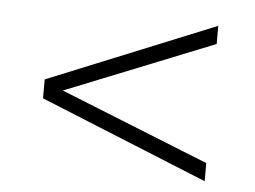

<svg xmlns="http://www.w3.org/2000/svg" viewBox="-38 -593 645 485"><g transform="rotate(5 284.5 -350.0)"><path d="M497 -501 120 -350 497 -199V-153L72 -326V-374L497 -547Z"/></g></svg>

Font: Hilab Light
Style: Regular
Weight: 300
Designer: Cristianderson Lima
Foundry: Cristianderson
Version: Version 1.0